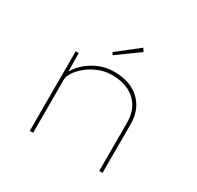

<svg xmlns="http://www.w3.org/2000/svg" viewBox="-157 -917 1124 1097"><g transform="rotate(30 405.0 -368.0)"><path d="M165 0V-525H185L187 -378L175 -375Q186 -413 220 -449Q254 -485 304.5 -509.5Q355 -534 415 -534Q488 -534 539 -507.5Q590 -481 617.5 -433.5Q645 -386 645 -322V0H623V-317Q623 -380 597 -423Q571 -466 525 -488.5Q479 -511 417 -512Q368 -512 325.5 -494.5Q283 -477 252 -451Q221 -425 204 -398.5Q187 -372 187 -354V0H177Q174 0 171 0Q168 0 165 0ZM359 -611 349 -626 489 -736 503 -715Z"/></g></svg>

Font: Lexend Mega Thin
Style: Regular
Weight: 250
Version: Version 1.007